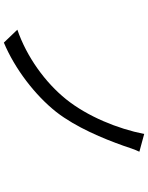

<svg xmlns="http://www.w3.org/2000/svg" viewBox="94 -846 768 996"><g transform="rotate(90 478.0 -348.0)"><path d="M767 -687 675 -712C648 -575 584 -418 495 -307C408 -199 276 -103 134 -54L201 16C337 -41 474 -146 561 -256C641 -359 699 -500 736 -604C744 -628 755 -662 767 -687Z"/></g></svg>

Font: Kinto Sans
Style: Regular
Weight: 400
Designer: Authors: Ryoko NISHIZUKA  (kana & ideographs); Paul D. Hunt (Latin, Greek & Cyrillic); Wenlong ZHANG  (bopomofo); Sandol
Foundry: Adobe Systems Incorporated, ookami Inc.
Version: Version 0.001